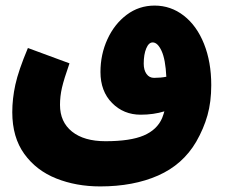

<svg xmlns="http://www.w3.org/2000/svg" viewBox="-20 -480 812 688"><path d="M737 -175Q737 -115 723.5 -67Q710 -19 683 28Q635 110 546.5 149Q458 188 339 188Q253 188 181.5 159.5Q110 131 67 71.5Q24 12 24 -78Q24 -126 35 -176.5Q46 -227 80 -308L229 -253Q209 -196 202 -165.5Q195 -135 195 -104Q195 -43 238 -8.5Q281 26 358 26Q447 26 495 5.5Q543 -15 561 -57Q567 -73 569 -81Q530 -69 484 -69Q423 -69 381.5 -111Q340 -153 340 -222Q340 -285 365 -339.5Q390 -394 434 -427Q478 -460 534 -460Q592 -460 638.5 -424Q685 -388 711 -323Q737 -258 737 -175ZM532 -201Q556 -201 576 -205Q573 -267 559 -297.5Q545 -328 527 -328Q513 -328 504 -306.5Q495 -285 495 -252Q495 -229 505 -215Q515 -201 532 -201Z"/></svg>

Font: Noto Sans Arabic CondBlack
Style: Regular
Weight: 900
Width: 3
Designer: Nadine Chahine
Foundry: Monotype Imaging Inc.
Version: Version 1.001